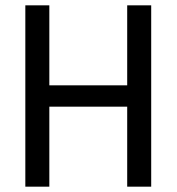

<svg xmlns="http://www.w3.org/2000/svg" viewBox="-20 -700 662 720"><path d="M457 0H547V-680H457V-380H165V-680H75V0H165V-300H457Z"/></svg>

Font: Glacial Indifference
Style: Medium
Weight: 500
Version: Version 1.001